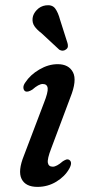

<svg xmlns="http://www.w3.org/2000/svg" viewBox="-20 -721 359 751"><path d="M186.5 -69Q201.5 -69 225.5 -90Q232.5 -94.5 238.8 -96.8Q245 -99 251 -95.5Q265 -86 250.5 -60.5Q233.5 -30.5 200 -10.2Q166.5 10 126.5 10Q80 10 64.5 -21Q49 -52 74 -113.5L151.5 -317.5Q168.5 -360 166.5 -376.2Q164.5 -392.5 147 -392.5Q131.5 -392.5 106.5 -370.5Q88 -359 78.5 -364Q72 -368.5 71.5 -378Q71 -387.5 79 -398.5Q98.5 -428.5 134 -449.2Q169.5 -470 205.5 -470Q249 -470 265.5 -438.2Q282 -406.5 255 -339.5L180 -139.5Q164.5 -99.5 167.2 -84.2Q170 -69 186.5 -69ZM215 -643.5 244 -552.5Q246 -546 245.5 -539.2Q245 -532.5 238 -527.5Q226 -518.5 212 -526.5L142.5 -591Q124 -605 114.8 -618.5Q105.5 -632 107.5 -650Q109.5 -667 123.8 -682Q138 -697 159 -700Q184 -703.5 195.8 -687.8Q207.5 -672 215 -643.5Z"/></svg>

Font: Fraunces 9pt S050
Style: Italic
Weight: 400
Italic angle: -16°
Version: Version 1.000; ttfautohint (v1.8.3)